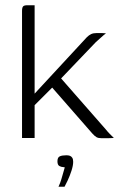

<svg xmlns="http://www.w3.org/2000/svg" viewBox="-20 -526 454 732"><path d="M64 0V-484Q64 -497 68 -501.5Q72 -506 84 -506H112V-169L311 -384Q319 -392 327.5 -396Q336 -400 349 -400Q359 -400 368 -400Q377 -400 384 -399Q381 -397 374 -391Q367 -385 359.5 -378Q352 -371 345 -365L213 -227L383 -33Q391 -23 398.5 -15.5Q406 -8 414 0Q402 1 390.5 1Q379 1 368 1Q355 1 348 -3Q341 -7 332 -17L179 -192L112 -125V0ZM203 186Q210 171 214 157Q218 143 221.5 131Q225 119 227 112Q225 112 224 111.5Q223 111 221 111Q214 111 206.5 107Q199 103 199 89Q199 74 208 70Q217 66 233 66Q241 66 246.5 68Q252 70 255.5 75.5Q259 81 259 91Q259 105 252.5 125Q246 145 238 162Q230 179 226 186Z"/></svg>

Font: Genos Light
Style: Regular
Weight: 300
Designer: Robert E. Leuschke
Foundry: Robert E. Leuschke
Version: Version 1.010